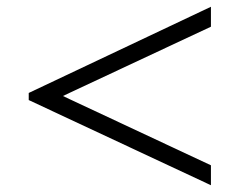

<svg xmlns="http://www.w3.org/2000/svg" viewBox="-20 -534 709 568"><path d="M65 -238 604 14V-45L166 -250L604 -455V-514L65 -259Z"/></svg>

Font: KpMath
Style: Sans
Weight: 400
Version: Version 0.64